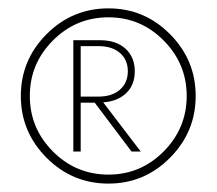

<svg xmlns="http://www.w3.org/2000/svg" viewBox="-20 -789 518 459"><path d="M239.3 -769Q325.2 -769 386.5 -707.3Q447.8 -645.5 447.8 -559.6Q447.8 -473.6 386.5 -411.9Q325.2 -350.1 239.3 -350.1Q152.8 -350.1 91.3 -411.9Q29.8 -473.6 29.8 -559.6Q29.8 -645.5 91.3 -707.3Q152.8 -769 239.3 -769ZM239.3 -747.6Q161.6 -747.6 106.4 -692.1Q51.3 -636.7 51.3 -559.6Q51.3 -482.4 106.4 -427Q161.6 -371.6 239.3 -371.6Q316.4 -371.6 371.3 -427Q426.3 -482.4 426.3 -559.6Q426.3 -636.7 371.3 -692.1Q316.4 -747.6 239.3 -747.6ZM172.9 -426.8H155.3V-692.9H218.8Q257.8 -692.9 280 -672.6Q302.2 -652.3 302.2 -618.7Q302.2 -585.4 281.2 -565.9Q260.3 -546.4 226.6 -544.4L316.4 -426.8H294.4L206.5 -543.5H172.9ZM172.9 -678.7V-558.1H215.8Q248 -558.1 266.8 -574.7Q285.6 -591.3 285.6 -618.7Q285.6 -646 266.8 -662.4Q248 -678.7 215.8 -678.7Z"/></svg>

Font: Spartan MB Light
Style: Regular
Weight: 300
Designer: Matt Bailey, Mirko Velimirovic
Foundry: Matt Bailey
Version: Version 1.005